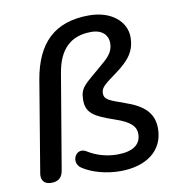

<svg xmlns="http://www.w3.org/2000/svg" viewBox="-79 -758 785 840"><g transform="rotate(-10 314.0 -338.5)"><path d="M389 9C505 9 583 -48 583 -147C583 -217 539 -254 460 -281C393 -305 372 -311 372 -340C372 -366 392 -379 445 -418C503 -461 534 -498 534 -561C534 -629 472 -686 371 -686C216 -686 136 -603 109 -448L42 -46C35 -12 51 7 83 7C114 7 131 -8 136 -38L207 -459C224 -561 276 -613 368 -613C418 -613 442 -585 442 -551C442 -509 416 -487 378 -455C305 -392 283 -382 282 -328C281 -268 315 -248 403 -218C475 -194 494 -169 494 -138C494 -90 456 -65 389 -65C342 -65 296 -78 258 -102C213 -130 179 -63 224 -35C265 -8 328 9 389 9Z"/></g></svg>

Font: SN Pro Medium
Style: Italic
Weight: 400
Italic angle: -9°
Designer: Tobias Whetton
Foundry: Supernotes
Version: Version 1.001;Glyphs 3.2 (3249)